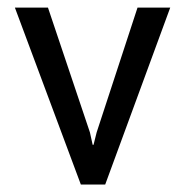

<svg xmlns="http://www.w3.org/2000/svg" viewBox="-20 -496 493 516"><path d="M108.9 -475.6 221.7 -140.1 229 -106.9H231.4L239.7 -140.1L349.6 -475.6H437.5L262.7 0H197.3L20 -475.6Z"/></svg>

Font: Yantramanav
Style: Regular
Weight: 400
Version: Version 1.000;PS 1.0;hotconv 1.0.72;makeotf.lib2.5.5900; ttf